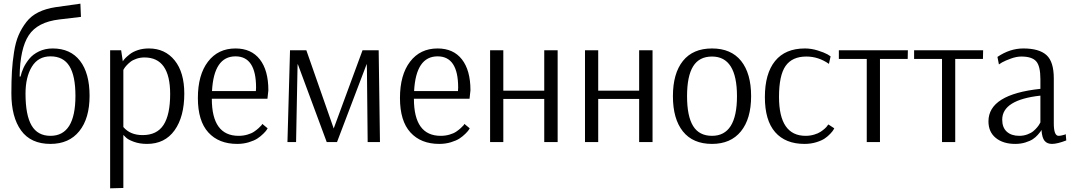

<svg xmlns="http://www.w3.org/2000/svg" viewBox="-20 -774 5850 1046"><path d="M255 -467Q188 -467 153.5 -410.5Q119 -354 119 -264Q119 -147 152 -90.5Q185 -34 255 -34Q391 -34 391 -252Q391 -361 358 -414Q325 -467 255 -467ZM303 -668Q184 -654 136.5 -581.5Q89 -509 87 -357H92Q97 -380 108 -404Q119 -428 139 -453Q159 -478 192.5 -494Q226 -510 267 -510Q364 -510 416 -442.5Q468 -375 468 -252Q468 -129 412 -59.5Q356 10 255 10Q148 10 95 -63Q42 -136 42 -265Q42 -335 45 -385.5Q48 -436 56.5 -490.5Q65 -545 81.5 -583Q98 -621 124 -654.5Q150 -688 190 -707.5Q230 -727 283 -735L418 -754L421 -682Z M767 -461Q744 -461 723.5 -454Q703 -447 690.5 -437Q678 -427 669 -417Q660 -407 656 -400L652 -393V-82Q689 -38 757 -38Q835 -38 871 -93.5Q907 -149 907 -262Q907 -461 767 -461ZM580 252V-500H640L649 -440Q654 -448 662 -456.5Q670 -465 687 -478.5Q704 -492 731 -501Q758 -510 791 -510Q879 -510 931.5 -445Q984 -380 984 -264Q984 -138 931 -64Q878 10 781 10Q740 10 708 -2Q676 -14 665 -26L653 -38H652V250Z M1263 -467Q1145 -467 1135 -278H1374Q1375 -288 1375 -297Q1375 -467 1263 -467ZM1409 -99 1438 -75Q1436 -72 1432.5 -66Q1429 -60 1414.5 -45.5Q1400 -31 1382.5 -19.5Q1365 -8 1335.5 1Q1306 10 1272 10Q1172 10 1115 -52.5Q1058 -115 1058 -240Q1058 -366 1113 -438Q1168 -510 1263 -510Q1349 -510 1395.5 -450.5Q1442 -391 1442 -282L1437 -236H1134Q1134 -34 1280 -34Q1305 -34 1327.5 -40.5Q1350 -47 1364 -56.5Q1378 -66 1389 -76Q1400 -86 1405 -92Z M2043 -500 2050 0H1983L1979 -397L1978 -426L1816 0H1760L1602 -426L1601 -415L1593 0H1546L1560 -500H1649L1798 -74L1955 -500Z M2364 -467Q2246 -467 2236 -278H2475Q2476 -288 2476 -297Q2476 -467 2364 -467ZM2510 -99 2539 -75Q2537 -72 2533.5 -66Q2530 -60 2515.5 -45.5Q2501 -31 2483.5 -19.5Q2466 -8 2436.5 1Q2407 10 2373 10Q2273 10 2216 -52.5Q2159 -115 2159 -240Q2159 -366 2214 -438Q2269 -510 2364 -510Q2450 -510 2496.5 -450.5Q2543 -391 2543 -282L2538 -236H2235Q2235 -34 2381 -34Q2406 -34 2428.5 -40.5Q2451 -47 2465 -56.5Q2479 -66 2490 -76Q2501 -86 2506 -92Z M2650 0V-500H2722V-280H2945V-500H3018V0H2945V-235H2722V0Z M3167 0V-500H3239V-280H3462V-500H3535V0H3462V-235H3239V0Z M3859 -466Q3789 -466 3756 -412.5Q3723 -359 3723 -250Q3723 -141 3756 -87.5Q3789 -34 3859 -34Q3995 -34 3995 -250Q3995 -466 3859 -466ZM4072 -250Q4072 -127 4016.5 -58.5Q3961 10 3859 10Q3755 10 3700.5 -58Q3646 -126 3646 -250Q3646 -374 3700.5 -442Q3755 -510 3859 -510Q3963 -510 4017.5 -442Q4072 -374 4072 -250Z M4496 -426Q4439 -466 4373 -466Q4296 -466 4260 -415Q4224 -364 4224 -246Q4224 -34 4369 -34Q4393 -34 4415 -40.5Q4437 -47 4450.5 -56Q4464 -65 4474 -74Q4484 -83 4488 -90L4493 -96L4525 -75Q4523 -72 4520 -66Q4517 -60 4503.5 -45.5Q4490 -31 4473 -19.5Q4456 -8 4426.5 1Q4397 10 4363 10Q4259 10 4203 -54Q4147 -118 4147 -245Q4147 -373 4202.5 -441.5Q4258 -510 4365 -510Q4400 -510 4435 -499Q4470 -488 4488 -478L4505 -467Z M4925 -453H4774V0H4702V-453H4550V-500H4926Z M5335 -453H5184V0H5112V-453H4960V-500H5336Z M5648 -107V-253Q5440 -230 5440 -122Q5440 -79 5465 -56.5Q5490 -34 5533 -34Q5556 -34 5576.5 -41.5Q5597 -49 5609.5 -59.5Q5622 -70 5631 -81Q5640 -92 5644 -100ZM5422 -423 5414 -464Q5482 -510 5555 -510Q5641 -510 5681 -474Q5721 -438 5721 -347V-102Q5721 -34 5747 -34Q5754 -34 5763.5 -36Q5773 -38 5779 -40L5786 -43L5789 -9Q5740 10 5711 10Q5685 10 5671 -6.5Q5657 -23 5654 -65H5653Q5652 -62 5648.5 -57Q5645 -52 5633.5 -39Q5622 -26 5607 -16Q5592 -6 5566.5 2Q5541 10 5511 10Q5445 10 5405 -22.5Q5365 -55 5365 -113Q5365 -260 5648 -290V-343Q5648 -414 5625 -440Q5602 -466 5544 -466Q5518 -466 5487.5 -455Q5457 -444 5439 -434Z"/></svg>

Font: Arsenal
Style: Regular
Weight: 400
Designer: Andrij Shevchenko
Foundry: Stairsfor.com
Version: Version 1.000